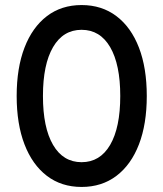

<svg xmlns="http://www.w3.org/2000/svg" viewBox="-20 -730 647 760"><path d="M46 -350Q46 -461 77 -541.5Q108 -622 165.5 -666Q223 -710 303 -710Q383 -710 441 -666Q499 -622 530 -541.5Q561 -461 561 -350Q561 -239 530 -158.5Q499 -78 441 -34Q383 10 303 10Q223 10 165.5 -34Q108 -78 77 -158.5Q46 -239 46 -350ZM456 -350Q456 -475 416 -543.5Q376 -612 303 -612Q230 -612 190 -543.5Q150 -475 150 -350Q150 -225 190 -156.5Q230 -88 303 -88Q376 -88 416 -156.5Q456 -225 456 -350Z"/></svg>

Font: Mach
Style: Regular
Weight: 400
Version: Version 1.002